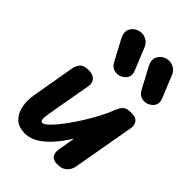

<svg xmlns="http://www.w3.org/2000/svg" viewBox="-262 -1025 1146 1146"><g transform="rotate(45 311.0 -452.0)"><path d="M167.5 6.5Q113.5 6.5 84.2 -22.8Q55 -52 46.2 -97.5Q37.5 -143 46 -192.5L93.5 -467Q98 -492 113.8 -511.2Q129.5 -530.5 170.5 -530.5Q209 -530.5 225.8 -510.8Q242.5 -491 238 -464.5L187.5 -179Q185.5 -165 184 -152.8Q182.5 -140.5 183 -131.2Q183.5 -122 186.8 -116.8Q190 -111.5 197 -111.5Q212 -111.5 238.2 -137.2Q264.5 -163 295.8 -204.5Q327 -246 357.8 -295Q388.5 -344 413.2 -391.2Q438 -438.5 450.5 -475Q462 -500.5 476 -515.5Q490 -530.5 531.5 -530.5Q570.5 -530.5 584.5 -510.8Q598.5 -491 594 -464.5L523 -63.5Q521.5 -55 513.2 -39.8Q505 -24.5 486.8 -12.2Q468.5 0 437 0Q400.5 0 387.2 -19.2Q374 -38.5 380 -72L398.5 -179Q380.5 -151.5 360.8 -124.5Q341 -97.5 318.8 -73.8Q296.5 -50 272.5 -32Q248.5 -14 222.2 -3.8Q196 6.5 167.5 6.5ZM338.5 -643Q315 -630 288 -635.8Q261 -641.5 245.5 -670L176.5 -799Q154.5 -840.5 169.2 -869Q184 -897.5 214 -907Q244 -917 271.2 -904Q298.5 -891 310 -863L367 -723.5Q378.5 -694 369.5 -674.5Q360.5 -655 338.5 -643ZM571.5 -641.5Q548 -628.5 521 -634.2Q494 -640 478.5 -668.5L409.5 -797.5Q387.5 -839 402.2 -867.5Q417 -896 447 -905.5Q477 -915.5 504.2 -902.5Q531.5 -889.5 543 -861.5L600 -722Q611.5 -692.5 602.5 -673Q593.5 -653.5 571.5 -641.5Z"/></g></svg>

Font: Edu QLD Hand
Style: Regular
Weight: 400
Designer: Tina and Corey Anderson, Eben Sorkin
Foundry: Sorkin Type Co.
Version: Version 2.000